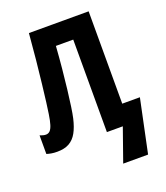

<svg xmlns="http://www.w3.org/2000/svg" viewBox="-164 -824 987 1145"><g transform="rotate(-20 329.5 -252.0)"><path d="M535 -128H647L576 210H418L492 0H391V-587H281Q276 -515 269.5 -447Q263 -379 256 -320Q249 -261 242.5 -216Q236 -171 230 -145Q218 -93 199 -59Q180 -25 150 -8Q120 9 73 9Q52 9 35.5 6Q19 3 7 -1V-119Q17 -115 26.5 -112.5Q36 -110 45 -110Q60 -110 70.5 -120.5Q81 -131 88.5 -155Q96 -179 102 -219Q106 -243 112 -291Q118 -339 125.5 -404Q133 -469 141 -548Q149 -627 156 -714H535Z"/></g></svg>

Font: Noto Sans Display Condensed
Style: Bold
Weight: 700
Width: 3
Designer: Monotype Design Team
Foundry: Monotype Imaging Inc.
Version: Version 2.003